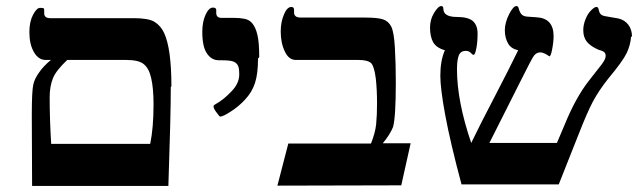

<svg xmlns="http://www.w3.org/2000/svg" viewBox="-20 -612 2115 634"><path d="M546 -327 544 -325Q544 -232 536 2H86L85 -234Q85 -311 90 -333Q94 -352 110 -374Q123 -393 148 -414H131Q107 -414 92 -440Q77 -466 77 -506Q77 -540 89 -563Q101 -586 112 -586Q121 -586 123 -585Q126 -584 126 -579V-568Q126 -552 146 -552H422Q470 -552 490 -540Q511 -527 522 -503Q534 -477 540 -433Q546 -388 546 -327ZM487 -267V-268Q487 -321 479 -355Q472 -386 455 -400Q438 -414 398 -414H202Q165 -379 155 -354Q144 -327 144 -291Q144 -217 149 -137H476Q487 -190 487 -267Z M836 -423 832 -419Q832 -368 822 -338Q812 -307 789 -283Q768 -260 741 -243Q716 -227 707 -227Q706 -227 704 -229Q703 -230 694 -242Q685 -254 685 -261Q685 -264 690 -267Q718 -282 745 -311Q770 -337 770 -366Q770 -387 766 -395Q761 -405 750 -409Q739 -413 710 -413H703Q678 -413 663 -436Q648 -458 648 -507Q648 -540 659 -564Q670 -587 683 -587Q694 -587 694 -579V-570Q694 -553 711 -553H752Q772 -553 787 -550Q803 -547 813 -535Q824 -522 830 -497Q836 -472 836 -423Z M1305 0 896 1 932 -138H1205Q1219 -173 1222 -201Q1225 -231 1225 -270Q1225 -316 1221 -352Q1216 -392 1206 -403Q1195 -414 1164 -414H957Q934 -414 921 -441Q907 -469 907 -508Q907 -540 918 -565Q928 -589 942 -589Q951 -589 951 -580V-571Q951 -554 973 -554H1185Q1227 -554 1245 -548Q1263 -542 1272 -524Q1281 -506 1284 -454Q1287 -402 1287 -340Q1287 -226 1278 -193Q1275 -184 1264 -166Q1255 -152 1244 -139H1336Z M2067 -490 2064 -492Q2062 -463 2049 -436Q2035 -408 1989 -353Q1958 -314 1938 -277Q1919 -241 1892 -172L1825 -3H1504Q1467 -141 1450 -233Q1434 -320 1434 -362Q1434 -412 1449 -446Q1421 -454 1410 -473Q1400 -492 1400 -521Q1400 -547 1413 -569Q1427 -592 1437 -592Q1444 -592 1444 -583Q1444 -556 1489 -556Q1526 -556 1542 -542Q1557 -528 1557 -501Q1557 -473 1553 -453Q1549 -431 1544 -431Q1540 -431 1534 -438Q1528 -444 1518 -444Q1501 -444 1495 -429Q1489 -414 1489 -383Q1489 -278 1536 -140Q1568 -206 1612 -290Q1662 -386 1691 -446Q1668 -451 1658 -468Q1647 -487 1647 -512Q1647 -537 1661 -565Q1675 -592 1685 -592Q1690 -592 1692 -587Q1695 -574 1701 -566Q1707 -558 1722 -557L1751 -555Q1808 -552 1808 -493Q1808 -473 1803 -448Q1799 -426 1794 -426L1783 -433Q1772 -439 1764 -439Q1748 -439 1738 -420Q1730 -406 1713 -372Q1709 -365 1695.5 -337.5Q1682 -310 1653.5 -254Q1625 -198 1596 -140H1819L1844 -199Q1881 -290 1925 -346Q1940 -365 1965 -397Q1980 -416 1980 -427Q1980 -435 1976 -439Q1971 -444 1958 -447Q1930 -459 1918 -474Q1906 -489 1906 -512Q1906 -531 1914 -550Q1921 -567 1932 -578Q1943 -589 1949 -589Q1954 -589 1956 -584L1958 -576Q1961 -562 1976 -559L2022 -551Q2043 -546 2055 -530Q2067 -514 2067 -490Z"/></svg>

Font: Libra Serif Modern
Style: Bold
Weight: 700
Designer: Stefan Peev, Context Ltd
Foundry: Ascender Corporation
Version: Version 1.000